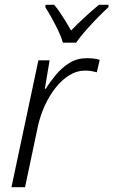

<svg xmlns="http://www.w3.org/2000/svg" viewBox="-20 -785 475 805"><path d="M28 0 141 -532H188L168 -413H172Q190 -442 214.5 -471.5Q239 -501 271 -521Q303 -541 343 -541Q358 -541 372.5 -539.5Q387 -538 398 -534L386 -482Q375 -485 363 -487Q351 -489 336 -489Q302 -489 270.5 -469.5Q239 -450 213 -417Q187 -384 168 -342.5Q149 -301 139 -256L85 0ZM244 -606Q237 -630 224 -657Q211 -684 196.5 -710Q182 -736 170 -755L171 -765H207Q219 -751 231.5 -732.5Q244 -714 256 -694.5Q268 -675 278 -657Q305 -685 336 -713.5Q367 -742 395 -765H435V-755Q416 -738 389.5 -711Q363 -684 338.5 -656Q314 -628 299 -606Z"/></svg>

Font: Noto Sans Display Light
Style: Italic
Weight: 300
Italic angle: -12°
Designer: Monotype Design Team
Foundry: Monotype Imaging Inc.
Version: Version 2.003